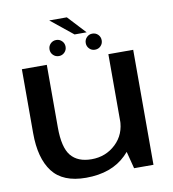

<svg xmlns="http://www.w3.org/2000/svg" viewBox="-89 -887 873 971"><g transform="rotate(-10 348.0 -402.0)"><path d="M522 0H621.5V-590.5H494V-109ZM178 -591.5H50V-263Q50 -134 103.2 -64.2Q156.5 5.5 275 5.5Q406.5 5.5 481.8 -69Q557 -143.5 557 -219.5L494.5 -256Q494.5 -179 443.2 -130.5Q392 -82 319 -82Q248 -82 213 -124.5Q178 -167 178 -270ZM246.5 -624.5Q263.5 -624.5 275.5 -636.5Q287.5 -648.5 287.5 -665.5Q287.5 -683 275.5 -695Q263.5 -707 246.5 -707Q229 -707 217 -695Q205 -683 205 -665.5Q205 -648.5 217 -636.5Q229 -624.5 246.5 -624.5ZM431.5 -624.5Q449.5 -624.5 461.2 -636.5Q473 -648.5 473 -665.5Q473 -683 461.2 -695Q449.5 -707 431.5 -707Q415 -707 403 -695Q391 -683 391 -665.5Q391 -648.5 402.8 -636.5Q414.5 -624.5 431.5 -624.5ZM343 -718.5H405L319.5 -810.5H229Z"/></g></svg>

Font: Anybody SemiExpanded Medium
Style: Regular
Weight: 500
Width: 6
Version: Version 1.113;gftools[0.9.25]